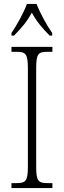

<svg xmlns="http://www.w3.org/2000/svg" viewBox="-20 -951 324 971"><path d="M38 -784V-771H51C90 -811 116 -841 141 -887C166 -841 192 -811 231 -771H244V-784C217 -822 182 -886 165 -931H116C100 -886 64 -822 38 -784ZM38 0H245V-25H221C173 -25 163 -36 163 -109V-605C163 -679 173 -689 221 -689H245V-714H38V-689H63C110 -689 121 -679 121 -605V-109C121 -35 110 -25 63 -25H38Z"/></svg>

Font: Noto Serif Hebrew Condensed ExtraLight
Style: Regular
Weight: 200
Width: 3
Designer: Monotype Design Team
Foundry: Monotype Imaging Inc.
Version: Version 2.004